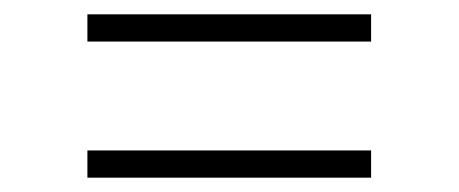

<svg xmlns="http://www.w3.org/2000/svg" viewBox="-20 -474 640 268"><path d="M102 -416V-454H498V-416ZM102 -226V-264H498V-226Z"/></svg>

Font: Iosevka Curly Slab XLtEx
Style: Regular
Weight: 200
Width: 7
Monospace: yes
Designer: Belleve Invis
Foundry: Belleve Invis
Version: Version 11.1.0; ttfautohint (v1.8.3)